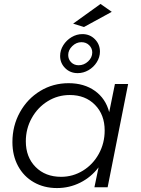

<svg xmlns="http://www.w3.org/2000/svg" viewBox="-20 -950 716 974"><path d="M43 -229Q43 -312 81 -380.5Q119 -449 184 -488.5Q249 -528 328 -528Q407 -528 461.5 -489Q516 -450 534 -381L563 -524H630L526 0H459L480 -101Q442 -51 387 -23.5Q332 4 269 4Q203 4 151.5 -25.5Q100 -55 71.5 -108Q43 -161 43 -229ZM511 -288Q511 -368 462 -418Q413 -468 334 -468Q273 -468 222 -436.5Q171 -405 141 -351Q111 -297 111 -233Q111 -153 160.5 -103Q210 -53 290 -53Q350 -53 401 -84.5Q452 -116 481.5 -170Q511 -224 511 -288ZM487 -688Q487 -660 471 -634.5Q455 -609 429 -594Q403 -579 374 -579Q336 -579 310.5 -604.5Q285 -630 285 -666Q285 -695 301 -720.5Q317 -746 343 -761.5Q369 -777 398 -777Q436 -777 461.5 -751Q487 -725 487 -688ZM326 -671Q326 -649 341 -634Q356 -619 379 -619Q406 -619 427 -638.5Q448 -658 448 -684Q448 -705 432.5 -720.5Q417 -736 393 -736Q367 -736 346.5 -716Q326 -696 326 -671ZM490 -930 547 -890 406 -813 351 -830Z"/></svg>

Font: Gontserrat Light
Style: Italic
Weight: 300
Italic angle: -11.3°
Designer: Julieta Ulanovsky
Foundry: Julieta Ulanovsky
Version: Version 6.001